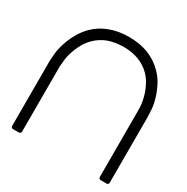

<svg xmlns="http://www.w3.org/2000/svg" viewBox="-164 -854 970 998"><g transform="rotate(30 321.0 -354.5)"><path d="M608.4 4.9Q596.7 4.9 572.3 4.9Q567.4 4.9 564.5 1Q560.5 -2 560.5 -6.8Q560.5 -136.7 560.5 -397.5Q560.5 -397.5 560.5 -398.4Q560.5 -398.4 559.6 -431.6Q557.6 -463.9 543.9 -505.9Q536.1 -528.3 523.4 -551.8Q510.7 -574.2 492.2 -593.8Q462.9 -624 421.9 -639.6Q380.9 -655.3 329.1 -655.3Q278.3 -654.3 237.3 -639.6Q197.3 -624 168 -594.7Q148.4 -575.2 134.8 -551.8Q122.1 -529.3 113.3 -506.8Q97.7 -464.8 95.7 -432.6Q92.8 -400.4 92.8 -400.4Q92.8 -269.5 92.8 -8.8Q92.8 -3.9 88.9 -1Q85.9 2.9 81.1 2.9Q68.4 2.9 44.9 2.9Q40 2.9 36.1 -1Q33.2 -3.9 33.2 -8.8Q33.2 -139.6 33.2 -400.4Q33.2 -403.3 36.1 -441.4Q39.1 -480.5 58.6 -531.2Q68.4 -557.6 85 -585Q101.6 -612.3 125 -636.7Q164.1 -675.8 214.8 -694.3Q265.6 -713.9 329.1 -713.9Q393.6 -713.9 445.3 -694.3Q497.1 -673.8 535.2 -634.8Q558.6 -611.3 574.2 -584Q588.9 -556.6 598.6 -530.3Q616.2 -481.4 618.2 -442.4Q620.1 -407.2 620.1 -398.4Q620.1 -397.5 620.1 -397.5Q620.1 -267.6 620.1 -7.8Q620.1 -2 617.2 1Q613.3 4.9 608.4 4.9Z"/></g></svg>

Font: Citrica
Style: Regular
Weight: 400
Designer: Mario Otalvaro
Version: Version 1.0